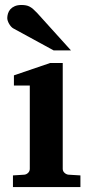

<svg xmlns="http://www.w3.org/2000/svg" viewBox="-20 -754 373 774"><path d="M32.2 0V-46.9L78.1 -49.8Q86.9 -50.8 93.5 -57.4Q100.1 -64 100.1 -73.2V-409.2H36.1V-450.2L182.1 -500H232.9V-73.2Q232.9 -64 240 -57.4Q247.1 -50.8 255.9 -49.8L304.2 -46.9V0ZM196.3 -550.8 34.2 -639.2Q28.8 -642.1 24.4 -647.2Q20 -652.3 16.6 -658.2Q13.2 -664.1 11.2 -670.2Q9.3 -676.3 9.3 -681.2Q9.3 -689.9 12.2 -699.5Q15.1 -709 21.7 -716.6Q28.3 -724.1 39.3 -729Q50.3 -733.9 66.4 -733.9Q76.7 -733.9 84.5 -732.4Q92.3 -731 99.4 -727.3Q106.4 -723.6 113.5 -717.5Q120.6 -711.4 129.4 -702.1L266.1 -550.8Z"/></svg>

Font: Charis SIL Afr
Style: Bold
Weight: 700
Foundry: SIL International
Version: Version 5.000